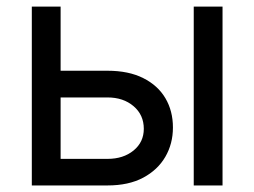

<svg xmlns="http://www.w3.org/2000/svg" viewBox="-20 -566 776 586"><path d="M151.4 -350.1H308.1Q372.6 -350.1 417.2 -327.6Q461.9 -305.2 484.9 -266.1Q507.8 -227.1 507.8 -176.8Q507.8 -127.4 484.6 -87.4Q461.4 -47.4 417 -23.7Q372.6 0 308.1 0H77.1V-545.9H165V-81.1H308.1Q356.4 -81.1 387.7 -106.7Q418.9 -132.3 418.9 -172.9Q418.9 -215.3 387.7 -241.9Q356.4 -268.6 308.1 -268.6H151.4ZM571.3 0V-545.9H659.2V0Z"/></svg>

Font: Inter Variable
Style: Regular
Weight: 400
Designer: Rasmus Andersson
Foundry: rsms
Version: Version 4.001;git-9221beed3